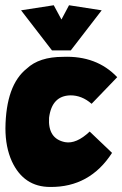

<svg xmlns="http://www.w3.org/2000/svg" viewBox="-20 -722 474 743"><path d="M223.6 -502Q354 -507.3 433.6 -423.3L334.5 -320.3Q296.4 -353.5 252 -353Q180.7 -351.1 169.9 -266.6Q164.6 -185.1 231.9 -171.9Q275.4 -164.1 327.1 -212.9L413.6 -130.4Q327.6 2.9 174.3 1.5Q71.8 1.5 25.9 -97.7Q1 -152.8 1 -225.6Q2.9 -392.6 83.5 -456.5Q131.8 -502 223.6 -502ZM61.5 -682.1 188 -701.7 217.8 -646.5 247.1 -701.7 373.5 -682.1 253.9 -526.9H181.2Z"/></svg>

Font: Lapsus Pro (theguybrush.com)
Style: Bold
Weight: 700
Designer: Jose Roses
Version: Version 1.00 February 9, 2018, initial release